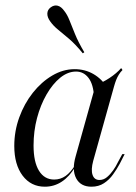

<svg xmlns="http://www.w3.org/2000/svg" viewBox="-20 -683 505 714"><path d="M146.8 11.3Q95.2 11.3 64.1 -29.8Q33.1 -71 33.1 -140.3Q33.1 -195.2 51.6 -246.4Q70.2 -297.6 102 -337.9Q133.9 -378.2 174.2 -402Q214.5 -425.8 257.3 -425.8Q296 -425.8 327.4 -407.7Q358.9 -389.5 379 -356.5L329.8 -321.8Q327.4 -369.4 309.3 -393.1Q291.1 -416.9 262.9 -416.9Q232.3 -416.9 204 -394Q175.8 -371 153.2 -331.9Q130.6 -292.7 117.7 -244Q104.8 -195.2 104.8 -141.9Q104.8 -80.6 125 -48Q145.2 -15.3 181.5 -15.3Q204.8 -15.3 223.8 -28.6Q242.7 -41.9 259.7 -69.4V-62.9Q238.7 -26.6 210.1 -7.7Q181.5 11.3 146.8 11.3ZM320.2 11.3Q279.8 11.3 263.3 -19.8Q246.8 -50.8 261.3 -101.6L335.5 -366.9Q361.3 -375.8 387.5 -393.1Q413.7 -410.5 430.6 -429.8L435.5 -422.6Q427.4 -414.5 421.8 -405.2Q416.1 -396 412.1 -385.9Q408.1 -375.8 404 -361.3L326.6 -84.7Q317.7 -51.6 324.2 -32.7Q330.6 -13.7 350 -13.7Q365.3 -13.7 377.8 -24.2Q390.3 -34.7 400.8 -49.6Q411.3 -64.5 418.5 -79.8L434.7 -109.7H443.5L425 -73.4Q414.5 -54 400.4 -34.3Q386.3 -14.5 366.5 -1.6Q346.8 11.3 320.2 11.3ZM287.9 -484.7Q260.5 -518.5 236.7 -538.7Q212.9 -558.9 195.6 -573Q178.2 -587.1 166.9 -603.2Q155.6 -618.5 156 -632.7Q156.5 -646.8 168.5 -655.6Q181.5 -665.3 194.8 -661.7Q208.1 -658.1 219.4 -641.9Q229.8 -629 238.3 -607.7Q246.8 -586.3 258.9 -556.5Q271 -526.6 293.5 -488.7Z"/></svg>

Font: Playfair 144pt Light
Style: Italic
Weight: 300
Italic angle: -15.6°
Designer: Claus Eggers Sørensen
Foundry: Claus Eggers Sørensen
Version: Version 2.001;gftools[0.9.30]